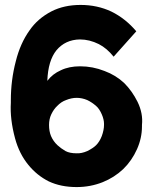

<svg xmlns="http://www.w3.org/2000/svg" viewBox="-20 -750 621 779"><path d="M556 -243Q556 -240 556 -237Q556 -190 536 -145Q515 -98 480 -64Q444 -30 397 -11Q347 9 291 9Q227 9 178 -14Q130 -38 95 -81Q58 -126 41 -189Q20 -267 24 -333Q24 -338 24 -343Q24 -425 44 -501Q62 -574 100 -627Q133 -675 189 -704Q240 -730 307 -730Q375 -730 432 -703Q489 -675 533 -623L441 -520Q414 -554 381 -571Q343 -590 304 -590Q245 -589 209 -546Q175 -504 172 -422Q193 -450 227 -465Q260 -481 305 -481Q356 -481 404 -462Q450 -445 484 -413Q516 -381 538 -337Q561 -290 556 -243ZM291 -128Q311 -127 334 -137Q358 -149 370 -161Q384 -175 393 -198Q402 -223 402 -243Q402 -246 402 -248Q402 -265 393 -286Q383 -309 370 -320Q353 -335 334 -344Q313 -353 291 -353Q270 -353 248 -344Q228 -337 212 -320Q198 -307 188 -286Q179 -267 179 -243Q179 -217 187 -198Q196 -177 213 -161Q227 -148 246 -137Q263 -128 291 -128Z"/></svg>

Font: Oxford Sans
Style: Regular
Weight: 800
Designer: Matt McInerney, Pablo Impallari, Rodrigo Fuenzalida
Foundry: Matt McInerney, Pablo Impallari, Rodrigo Fuenzalida
Version: Version 3.000g; ttfautohint (v1.5) -l 8 -r 28 -G 28 -x 14 -D